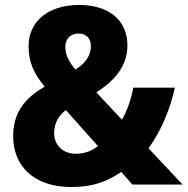

<svg xmlns="http://www.w3.org/2000/svg" viewBox="-20 -743 755 773"><path d="M298 -723C173 -723 95 -656 95 -557C95 -494 116 -447 160 -394C77 -347 33 -286 33 -195C33 -75 116 10 267 10C358 10 414 -14 468 -51L513 0H715L578 -146C629 -216 666 -306 684 -390H517C507 -341 492 -297 471 -261L368 -371C442 -419 493 -477 493 -560C493 -663 417 -723 298 -723ZM296 -608C323 -608 346 -593 346 -557C346 -521 325 -489 284 -463C259 -491 243 -522 243 -552C243 -592 269 -608 296 -608ZM245 -300 374 -155C351 -136 322 -124 285 -124C233 -124 198 -159 198 -207C198 -246 214 -275 245 -300Z"/></svg>

Font: Noto Sans Arabic UI SmCn XBd
Style: Regular
Weight: 800
Width: 4
Designer: Monotype Design Team, Nadine Chahine and Nizar Qandah
Foundry: Monotype Imaging Inc.
Version: Version 2.010